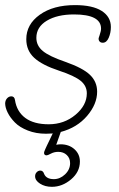

<svg xmlns="http://www.w3.org/2000/svg" viewBox="-20 -513 461 745"><path d="M271 -493.2Q339.4 -493.2 374.8 -470.5Q410.2 -447.8 410.2 -408.2Q410.2 -385.7 401.9 -366.5Q393.6 -347.2 378.9 -347.2Q370.1 -347.2 366 -352.5Q361.8 -357.9 362.8 -365.2Q363.8 -368.7 366.5 -376.5Q369.1 -384.3 370.6 -390.6Q372.1 -397 372.1 -401.9Q372.1 -457 267.1 -457Q202.1 -457 161.6 -432.6Q121.1 -408.2 121.1 -366.2Q121.1 -335.9 146 -315.2Q170.9 -294.4 233.9 -272.9Q301.8 -249 329.3 -222.4Q356.9 -195.8 356.9 -157.2Q356.9 -108.9 317.9 -63.2Q278.8 -17.6 215.8 -1L198.2 48.8Q208 46.9 214.8 46.9Q247.6 46.9 268.8 65.9Q290 85 290 113.8Q290 153.8 255.9 182.9Q221.7 211.9 181.2 211.9Q154.8 211.9 135.5 199.7Q116.2 187.5 116.2 170.9Q116.2 161.6 122.3 155.3Q128.4 148.9 136.2 148.9Q147 148.9 150.9 161.1Q159.2 182.1 189 182.1Q212.9 182.1 232.4 163.6Q252 145 252 120.1Q252 100.6 239 88.4Q226.1 76.2 206.1 76.2Q190.4 76.2 177.7 83Q165 89.8 161.1 89.8Q150.9 89.8 150.9 80.1Q150.9 78.1 151.9 75Q152.8 71.8 155.8 65.4Q158.7 59.1 161.6 52.7Q164.6 46.4 171.1 33Q177.7 19.5 183.1 7.8L185.1 4.9Q180.7 4.9 171.6 5.4Q162.6 5.9 158.2 5.9Q119.6 5.9 87.9 -6.6Q56.2 -19 37.8 -37.8Q19.5 -56.6 10 -75.7Q0.5 -94.7 0 -110.8Q0 -123 7.1 -131.1Q14.2 -139.2 23.9 -139.2Q36.1 -139.2 38.1 -125Q44.9 -80.1 78.1 -55.4Q111.3 -30.8 168.9 -30.8Q229 -30.8 272.9 -67.6Q316.9 -104.5 316.9 -150.9Q316.9 -179.7 293.2 -199.2Q269.5 -218.8 209 -238.8Q143.6 -260.3 112.8 -288.6Q82 -316.9 82 -360.8Q82 -418.5 134.3 -455.8Q186.5 -493.2 271 -493.2Z"/></svg>

Font: Comic Neue Light
Style: Italic
Weight: 300
Italic angle: -12°
Designer: Craig Rozynski
Foundry: Craig Rozynski
Version: Version 2.003;hotconv 1.0.109;makeotfexe 2.5.65596